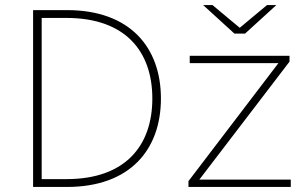

<svg xmlns="http://www.w3.org/2000/svg" viewBox="-20 -740 1218 760"><path d="M111 0H245C494 0 617 -147 617 -350C617 -553 494 -700 245 -700H111ZM243 -31H145V-669H243C478 -669 583 -535 583 -350C583 -165 478 -31 243 -31ZM726 0H1131V-29H769L1126 -496V-519H731V-490H1082L726 -23ZM908 -607H950L1074 -720H1037L929 -630L821 -720H784Z"/></svg>

Font: Chess Sans ExtraLight
Style: Regular
Weight: 275
Designer: Wolf Bōese
Foundry: Wolf Bōese
Version: Version 7.223;Glyphs 3.3 (3306)